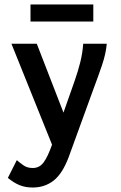

<svg xmlns="http://www.w3.org/2000/svg" viewBox="-20 -660 540 856"><path d="M126 176Q92 176 66 165Q40 154 15 133L55 54Q70 67 86 78Q102 89 126 89Q156 89 174.5 64Q193 39 212 -15L31 -465H144L263 -158L313 -300Q328 -343 338 -383Q348 -423 351 -465H456Q452 -420 435 -370Q418 -320 401 -275L286 41Q258 115 218.5 145.5Q179 176 126 176ZM116 -564V-640H396V-564Z"/></svg>

Font: Inconsolata
Style: Bold
Weight: 700
Monospace: yes
Designer: Raph Levien, Cyreal, Brenton Simpson
Foundry: Raph Levien, Cyreal, Google
Version: Version 3.100; ttfautohint (v1.8.4.7-5d5b)